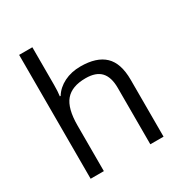

<svg xmlns="http://www.w3.org/2000/svg" viewBox="-176 -890 966 1020"><g transform="rotate(-30 307.0 -380.0)"><path d="M452.1 0V-346.2Q452.1 -411.6 422.4 -443.8Q392.6 -476.1 329.1 -476.1Q244.6 -476.1 205.8 -430.2Q167 -384.3 167 -279.8V0H85.9V-759.8H167V-529.8Q167 -488.3 163.1 -460.9H168Q191.9 -499.5 236.1 -521.7Q280.3 -543.9 336.9 -543.9Q435.1 -543.9 484.1 -497.3Q533.2 -450.7 533.2 -349.1V0Z"/></g></svg>

Font: f0_18033 
Style: Regular
Weight: 400
Foundry: Ascender Corporation
Version: Version 1.10